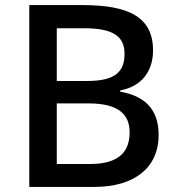

<svg xmlns="http://www.w3.org/2000/svg" viewBox="-20 -734 696 754"><path d="M304 -714H95V0H351C506 0 603 -74 603 -204C603 -315 537 -359 452 -374V-379C535 -394 581 -453 581 -536C581 -667 486 -714 304 -714ZM322 -416H203V-623H310C420 -623 469 -594 469 -523C469 -453 434 -416 322 -416ZM203 -328H327C449 -328 489 -282 489 -214C489 -140 449 -90 334 -90H203Z"/></svg>

Font: Noto Sans Gujarati Medium
Style: Regular
Weight: 500
Designer: Jelle Bosma - Monotype Design Team, Universal Thirst
Foundry: Monotype Imaging Inc.
Version: Version 2.106